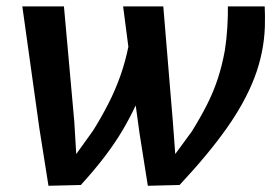

<svg xmlns="http://www.w3.org/2000/svg" viewBox="-20 -577 869 602"><path d="M132 5.5 103.5 -174 50 -557H180.5L213 -195L219 -94L271.5 -167Q298.5 -210 320.2 -252.8Q342 -295.5 357.5 -339.5Q373 -383.5 382.5 -430.5L366 -557H492L522 -195L529.5 -94L581.5 -165Q608.5 -208.5 628.5 -247.8Q648.5 -287 662.2 -328.2Q676 -369.5 685 -419Q690.5 -453.5 692.8 -492.2Q695 -531 694.5 -557H810Q810.5 -544.5 810.8 -526.8Q811 -509 810.5 -493Q807.5 -411.5 778 -334Q748.5 -256.5 690.5 -174.5Q632.5 -92.5 543 3L443.5 5.5L417.5 -159L405.5 -246.5Q386.5 -206 363.5 -167.2Q340.5 -128.5 309.2 -87.2Q278 -46 233.5 3Z"/></svg>

Font: Merriweather Sans Medium
Style: Italic
Weight: 500
Italic angle: -7.5°
Designer: Eben Sorkin
Foundry: Eben Sorkin
Version: Version 2.001